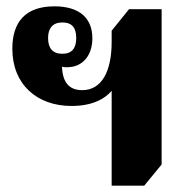

<svg xmlns="http://www.w3.org/2000/svg" viewBox="-20 -581 610 607"><path d="M491 -61V-552H388L333 -484V-449C333 -354 301 -296 240 -296C198 -296 178 -321 176 -370C185 -368 193 -368 201 -369C240 -372 272 -404 272 -460C272 -523 232 -561 152 -561C60 -561 19 -511 19 -427C19 -314 97 -246 206 -246C273 -246 312 -269 333 -294V6H436ZM177 -411C146 -411 132 -429 132 -461C132 -492 147 -510 177 -510C208 -510 221 -493 221 -461C221 -429 208 -411 177 -411Z"/></svg>

Font: Noto Serif Thai SemiCondensed Extra
Style: Regular
Weight: 800
Width: 4
Designer: Monotype Design Team
Foundry: Monotype Imaging Inc.
Version: Version 1.901